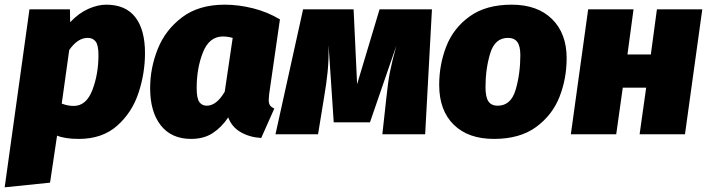

<svg xmlns="http://www.w3.org/2000/svg" viewBox="-48 -574 3027 821"><path d="M78 -534H251L252 -479Q289 -518 329.5 -536Q370 -554 406 -554Q489 -554 530.5 -500.5Q572 -447 572 -347Q572 -260 544 -176Q516 -92 452.5 -36Q389 20 289 20Q231 20 196 6L166 207L-28 227ZM373 -338Q373 -381 361 -396.5Q349 -412 327 -412Q284 -412 248 -360L216 -131Q242 -121 267 -121Q321 -121 347 -189Q373 -257 373 -338Z M1149 -491 1103 -172Q1101 -152 1101 -147Q1101 -133 1106 -124.5Q1111 -116 1125 -110L1069 16Q1019 13 981 -9Q943 -31 928 -72Q899 -29 861 -4.5Q823 20 769 20Q685 20 639.5 -38Q594 -96 594 -197Q594 -283 626.5 -364.5Q659 -446 730.5 -500Q802 -554 913 -554Q972 -554 1034 -538.5Q1096 -523 1149 -491ZM793 -198Q793 -153 804.5 -137.5Q816 -122 836 -122Q878 -122 913 -182L947 -412Q925 -418 905 -418Q847 -418 820 -350.5Q793 -283 793 -198Z M1770 0H1587L1604 -155Q1611 -223 1619.5 -266.5Q1628 -310 1647 -379L1534 -51H1379L1357 -381Q1358 -318 1353 -267.5Q1348 -217 1337 -153L1312 0H1130L1248 -534H1464L1479 -214L1575 -534H1799Z M1830 -211Q1830 -298 1860.5 -376Q1891 -454 1960.5 -504Q2030 -554 2140 -554Q2250 -554 2312.5 -492.5Q2375 -431 2375 -325Q2375 -238 2344.5 -160Q2314 -82 2244.5 -31Q2175 20 2064 20Q1954 20 1892 -41Q1830 -102 1830 -211ZM2177 -338Q2177 -377 2164 -394.5Q2151 -412 2124 -412Q2068 -412 2048 -345.5Q2028 -279 2028 -201Q2028 -159 2040.5 -140.5Q2053 -122 2080 -122Q2137 -122 2157 -190.5Q2177 -259 2177 -338Z M2687 0 2715 -199H2615L2587 0H2393L2467 -534H2661L2635 -341H2735L2761 -534H2955L2881 0Z"/></svg>

Font: Fira Sans Black
Style: Italic
Weight: 900
Italic angle: -8°
Designer: Carrois Corporate & Edenspiekermann AG
Foundry: Carrois Corporate GbR & Edenspiekermann AG
Version: Version 4.203